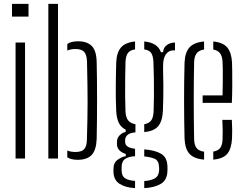

<svg xmlns="http://www.w3.org/2000/svg" viewBox="-20 -820 1265 993"><path d="M42 -734V-800H127.5V-734ZM60.5 0V-600H109.5V0Z M230 0V-800H280V0ZM328 -6.5V-41.5Q337.5 -37.5 348 -35.8Q358.5 -34 370.5 -34Q402.5 -34 415.8 -49Q429 -64 429.5 -99Q431 -154.5 432 -200.8Q433 -247 433 -292.2Q433 -337.5 432.2 -387.8Q431.5 -438 430 -501Q429 -535.5 415.8 -551Q402.5 -566.5 370.5 -566.5Q345.5 -566.5 328 -558.5V-592.5Q338.5 -600 352.2 -603.2Q366 -606.5 384 -606.5Q431 -606.5 455 -581.8Q479 -557 480 -498Q481 -457 481.5 -407.5Q482 -358 482 -305.2Q482 -252.5 481.5 -200.5Q481 -148.5 480 -102Q478 -44.5 454.5 -19Q431 6.5 381.5 6.5Q364.5 6.5 351.2 3.2Q338 0 328 -6.5Z M678.5 153Q628.5 150 598.8 131Q569 112 567 72Q567 67 566.8 62.2Q566.5 57.5 567 52.5Q567 22 588 6.5Q609 -9 630.5 -12.5V-23.5Q585.5 -39 585 -73Q584.5 -78 584.8 -80.5Q585 -83 585 -87Q585 -106.5 599 -120.5Q613 -134.5 630 -137.5V-149.5Q605.5 -161.5 594.2 -185.2Q583 -209 581 -246Q579.5 -283 579 -311.5Q578.5 -340 578.8 -366.5Q579 -393 579.5 -423.8Q580 -454.5 581 -495.5Q583 -548.5 605.8 -574.5Q628.5 -600.5 678.5 -605.5V-564.5Q652.5 -561 641.2 -545.2Q630 -529.5 629 -497Q628 -464 627.5 -417.5Q627 -371 627.2 -324Q627.5 -277 629 -243.5Q630.5 -211.5 643.5 -196.5Q656.5 -181.5 680.5 -177.5V-135.5Q653 -133.5 640 -122.5Q627 -111.5 627 -94Q627 -92.5 627 -90.8Q627 -89 627 -87.5Q627 -71 639.8 -62.2Q652.5 -53.5 678.5 -50.5V-12Q648.5 -11 629 0.8Q609.5 12.5 609 43.5Q609 47 609 52Q609 57 609 62.5Q609.5 91.5 628.5 102.8Q647.5 114 678.5 115.5ZM726 153V116.5Q759.5 114 780.2 102.8Q801 91.5 803 61Q803 56.5 803 51.8Q803 47 802.5 42Q801 10.5 779.8 1.2Q758.5 -8 726 -11V-47.5Q783 -43 814 -24.2Q845 -5.5 846 41.5Q846 46.5 846.2 52.2Q846.5 58 846 63Q845 111.5 811.5 131Q778 150.5 726 153ZM726 -137V-177.5Q749.5 -181.5 761.2 -196.2Q773 -211 774.5 -245Q776 -281.5 776.2 -326Q776.5 -370.5 775.8 -416Q775 -461.5 773.5 -499.5Q772 -531 761.8 -546Q751.5 -561 726 -564.5V-605.5Q794.5 -599.5 812.5 -550H823.5Q824.5 -573 842.2 -586.5Q860 -600 885 -600V-559.5H876.5Q852.5 -559.5 838 -539.2Q823.5 -519 823.5 -479.5V-455Q824.5 -413 824.8 -380.8Q825 -348.5 824.5 -317Q824 -285.5 822.5 -246Q820 -193.5 798.2 -167.5Q776.5 -141.5 726 -137Z M934.5 -103.5Q933.5 -145 932.8 -193Q932 -241 932 -292.5Q932 -344 932.5 -395.5Q933 -447 934.5 -495.5Q936.5 -549 960.2 -575Q984 -601 1035.5 -605.5V-564Q1008 -559.5 996.5 -543.5Q985 -527.5 984 -500Q983 -454 982.5 -405Q982 -356 982 -305.2Q982 -254.5 982.5 -202.8Q983 -151 984 -99.5Q985 -68.5 997.2 -53.8Q1009.5 -39 1035.5 -35.5V5.5Q982.5 1 959.5 -25Q936.5 -51 934.5 -103.5ZM1083 5.5V-36Q1107.5 -40 1118.8 -54.8Q1130 -69.5 1131 -99.5Q1132 -114.5 1131.8 -143.5Q1131.5 -172.5 1130 -200H1179Q1180.5 -178.5 1180.8 -149Q1181 -119.5 1180 -103.5Q1177 -51 1155.8 -25Q1134.5 1 1083 5.5ZM1028 -288V-326.5H1131Q1132 -360.5 1132.2 -396Q1132.5 -431.5 1132.2 -459.8Q1132 -488 1131 -500Q1129.5 -530 1117.5 -545Q1105.5 -560 1083 -564V-605.5Q1134 -600.5 1155.8 -573.8Q1177.5 -547 1180 -496.5Q1180.5 -485.5 1181 -451.2Q1181.5 -417 1181.2 -372.8Q1181 -328.5 1179 -288Z"/></svg>

Font: Big Shoulders Stencil Text Thin ExtraLight
Style: Regular
Weight: 250
Version: Version 2.001